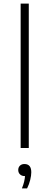

<svg xmlns="http://www.w3.org/2000/svg" viewBox="-20 -828 277 1074"><path d="M95.5 0V-808H141V0ZM102.5 226Q111 205 115 188.2Q119 171.5 120 157H118.5Q102 157 92 147.5Q82 138 82 123Q82 108 91.5 98.8Q101 89.5 116.5 89.5Q155 89.5 155 135.5Q155 154 149 178.5Q143 203 131.5 226Z"/></svg>

Font: Encode Sans Expanded ExtraLight
Style: Regular
Weight: 200
Width: 7
Designer: Multiple Designers
Foundry: Impallari Type
Version: Version 3.000; ttfautohint (v1.8.3) -l 8 -r 50 -G 200 -x 14 